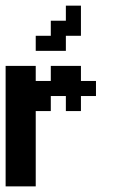

<svg xmlns="http://www.w3.org/2000/svg" viewBox="-20 -663 415 683"><path d="M107.1 -428.6V-375H160.7V-428.6H267.9V-375H321.4V-321.4H267.9V-267.9H214.3V-321.4H160.7V-267.9H107.1V0H0V-428.6ZM214.3 -642.9H267.9V-535.7H214.3V-482.1H107.1V-535.7H160.7V-589.3H214.3Z"/></svg>

Font: Jersey 10
Style: Regular
Weight: 400
Designer: Sarah Cadigan-Fried
Version: Version 1.000